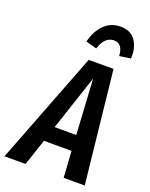

<svg xmlns="http://www.w3.org/2000/svg" viewBox="-209 -1023 868 1111"><g transform="rotate(20 225.5 -467.5)"><path d="M336.9 -935.1Q397.9 -935.1 428.5 -893.1Q459 -851.1 455.1 -782.2L386.2 -772Q381.8 -847.2 328.1 -847.2Q271.5 -847.2 246.1 -768.1L179.2 -786.1Q196.3 -855 237.1 -895Q277.8 -935.1 336.9 -935.1ZM228 -690.9H380.9L455.1 0H325.2L314.9 -162.1H145L90.8 0H-39.1ZM175.8 -257.8H309.1L289.1 -598.1Z"/></g></svg>

Font: Fira Sans Compressed Medium
Style: Italic
Weight: 500
Width: 3
Italic angle: -8°
Designer: Carrois Corporate & Edenspiekermann AG
Foundry: Carrois Corporate GbR & Edenspiekermann AG
Version: Version 4.203;PS 004.203;hotconv 1.0.88;makeotf.lib2.5.64775